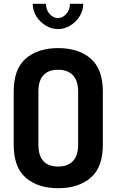

<svg xmlns="http://www.w3.org/2000/svg" viewBox="-20 -984 612 1010"><path d="M52 -223V-502Q52 -620.9 115.4 -675.9Q178.9 -731 286 -731Q393 -731 457 -675.9Q521 -620.9 521 -502V-223Q521 -104.1 457 -49.1Q393 6 286 6Q178.9 6 115.4 -49.1Q52 -104.1 52 -223ZM285.6 -617Q235 -617 208.5 -588.6Q182 -560.2 182 -502V-223Q182 -164.8 208.5 -136.4Q235 -108 285.6 -108Q336.2 -108 363.6 -136.8Q391 -165.5 391 -223V-502Q391 -559.5 363.6 -588.2Q336.2 -617 285.6 -617ZM285 -831Q251 -831 220.5 -849.5Q190 -868 171 -898.4Q152 -928.9 152 -964H222Q222 -932 241 -910.5Q260 -889 284.9 -889Q309 -889 328.5 -910.5Q348 -932 348 -964H418Q418 -928.9 399 -898.4Q380 -868 349.7 -849.5Q319.4 -831 285 -831Z"/></svg>

Font: Dosis
Style: Regular
Weight: 400
Designer: Edgar Tolentino, Pablo Impallari, Igino Marini
Foundry: Edgar Tolentino, Pablo Impallari, Igino Marini
Version: Version 1.007;Glyphs 3.1.1 (3134)